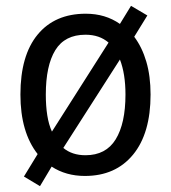

<svg xmlns="http://www.w3.org/2000/svg" viewBox="-20 -593 586 658"><path d="M496 -269Q496 -136 436 -63Q376 10 271 10Q206 10 157 -22L117 45L62 12L109 -65Q50 -140 50 -269Q50 -403 109 -474.5Q168 -546 274 -546Q341 -546 391 -511L429 -573L485 -540L440 -467Q467 -431 481.5 -381.5Q496 -332 496 -269ZM137 -269Q137 -230 142 -198Q147 -166 158 -142L352 -447Q321 -474 273 -474Q202 -474 169.5 -421Q137 -368 137 -269ZM410 -269Q410 -340 391 -389L197 -86Q227 -61 273 -61Q343 -61 376.5 -115.5Q410 -170 410 -269Z"/></svg>

Font: Noto Sans Sinhala UI SemiCondensed
Style: Regular
Weight: 400
Width: 4
Designer: Jelle Bosma - Monotype Design Team
Foundry: Monotype Imaging Inc.
Version: Version 2.006; ttfautohint (v1.8.4.7-5d5b)